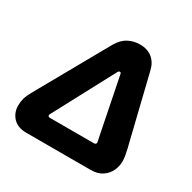

<svg xmlns="http://www.w3.org/2000/svg" viewBox="-158 -868 1023 1025"><g transform="rotate(30 353.5 -356.0)"><path d="M131 0Q77 0 48.5 -30.5Q20 -61 20 -105Q20 -128 26 -149.5Q32 -171 49 -201L294 -637Q318 -678 350.5 -695Q383 -712 422 -712Q468 -712 498 -687.5Q528 -663 538 -619L635 -221Q637 -214 641 -197Q645 -180 648.5 -160.5Q652 -141 652 -124Q652 -96 639.5 -67.5Q627 -39 599 -19.5Q571 0 527 0ZM199 -132H471Q477 -132 481 -135Q485 -138 485 -144Q485 -147 483.5 -153.5Q482 -160 480 -169L409 -523Q408 -528 406 -530Q404 -532 400 -532Q397 -532 394 -529.5Q391 -527 389 -523L191 -151Q188 -147 188 -142Q188 -138 190.5 -135Q193 -132 199 -132Z"/></g></svg>

Font: MuseoModerno
Style: Bold Italic
Weight: 700
Italic angle: -9°
Designer: Pablo Cosgaya, Héctor Gatti, Marcela Romero, and the Authors of The MuseoModerno Project.
Foundry: Omnibus-Type Team
Version: Version 1.003